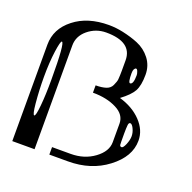

<svg xmlns="http://www.w3.org/2000/svg" viewBox="-131 -881 1013 1013"><g transform="rotate(20 375.0 -375.0)"><path d="M540 -551.8Q540 -559.6 535.2 -572.3Q531.2 -583 525.4 -583Q519.5 -583 514.6 -574.2Q510.7 -566.4 510.7 -551.8Q510.7 -499 521.5 -499Q540 -499 540 -551.8ZM625 -239.3Q625 -260.7 614.3 -282.2Q604.5 -301.8 594.7 -301.8Q586.9 -301.8 585 -288.1Q583 -270.5 583 -239.3Q583 -181.6 584 -175.8Q585.9 -167 594.7 -167Q603.5 -167 614.3 -192.4Q625 -218.8 625 -239.3ZM125 -375Q125 -583 108.4 -583Q100.6 -583 91.8 -520.5Q83 -457 83 -375Q83 -300.8 89.8 -228.5Q95.7 -167 104.5 -167Q113.3 -167 119.1 -228.5Q125 -290 125 -375ZM167 0H42V-542Q42 -630.9 118.2 -690.4Q193.4 -750 312.5 -750Q351.6 -750 392.6 -741.2Q441.4 -730.5 479.5 -714.8Q524.4 -696.3 553.7 -658.2Q583 -620.1 583 -569.3V-568.4Q583 -508.8 565.4 -476.6Q547.9 -445.3 498 -408.2Q573.2 -386.7 620.1 -337.9Q667 -289.1 667 -229.5Q667 -139.6 574.2 -69.3Q483.4 0 354.5 0H250V-42H354.5Q430.7 -42 486.3 -83Q542 -124 542 -175.8V-280.3Q542 -330.1 488.3 -357.4Q433.6 -385.7 354.5 -385.7V-426.8Q389.6 -426.8 413.1 -434.6Q435.5 -442.4 444.3 -461.9Q455.1 -485.4 456.1 -497.1Q458 -518.6 458 -545.9V-604.5Q458 -708 312.5 -708Q254.9 -708 210 -670.9Q167 -634.8 167 -583Z"/></g></svg>

Font: okolaksMetalik
Style: bold
Weight: 700
Width: 7
Version: Version 0.6